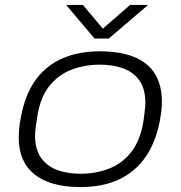

<svg xmlns="http://www.w3.org/2000/svg" viewBox="-20 -746 732 778"><path d="M307 12Q225 12 169 -11Q113 -34 84.5 -78.5Q56 -123 56 -189Q56 -218 60 -244.5Q64 -271 70 -296Q88 -375 129.5 -429Q171 -483 235.5 -510.5Q300 -538 384 -538Q468 -538 524 -515Q580 -492 608 -446.5Q636 -401 636 -334Q636 -314 633.5 -294Q631 -274 627 -253Q610 -167 568.5 -108Q527 -49 461.5 -18.5Q396 12 307 12ZM307 -42Q369 -42 422.5 -63Q476 -84 512 -130Q548 -176 561 -253Q564 -274 565.5 -287.5Q567 -301 568 -311Q569 -321 569 -329Q569 -385 545.5 -419Q522 -453 480.5 -468.5Q439 -484 385 -484Q323 -484 269.5 -463.5Q216 -443 179.5 -397Q143 -351 131 -273Q128 -253 126 -239Q124 -225 123 -215Q122 -205 122 -197Q122 -141 146 -107Q170 -73 211 -57.5Q252 -42 307 -42ZM580 -726 421 -590H363L248 -726H316L406 -619H384L507 -726Z"/></svg>

Font: Archivo Expanded ExtraLight
Style: Italic
Weight: 250
Width: 7
Italic angle: -10°
Designer: Hector Gatti
Foundry: Omnibus-Type
Version: Version 2.001